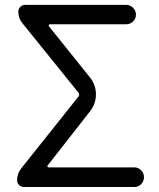

<svg xmlns="http://www.w3.org/2000/svg" viewBox="-20 -753 641 773"><path d="M76.2 0Q65.4 0 57.1 -7.8Q48.8 -15.6 48.8 -27.3Q48.8 -54.7 66.4 -76.2L295.9 -364.3Q301.8 -372.1 295.9 -379.9L71.3 -658.2Q53.7 -678.7 53.7 -706.1Q53.7 -716.8 61.5 -725.1Q69.3 -733.4 81.1 -733.4H488.3Q503.9 -733.4 515.6 -721.7Q527.3 -710 527.3 -693.8Q527.3 -677.7 515.6 -666.5Q503.9 -655.3 488.3 -655.3H180.7Q177.7 -655.3 176.3 -652.3Q174.8 -649.4 176.8 -647.5L342.8 -440.4Q366.2 -411.1 366.2 -373Q366.2 -335.9 343.8 -306.6L171.9 -86.9Q169.9 -84 171.4 -81.5Q172.9 -79.1 175.8 -79.1H520.5Q537.1 -79.1 548.3 -67.4Q559.6 -55.7 559.6 -39.6Q559.6 -23.4 548.3 -11.7Q537.1 0 520.5 0Z"/></svg>

Font: irohamaru Regular
Style: Regular
Weight: 400
Designer: [Source Han Sans]
Ryoko NISHIZUKA  (kana & ideographs); Paul D. Hunt (Latin, Greek & Cyrillic); Wenlong ZHANG  (bopomofo
Version: Version 1.00